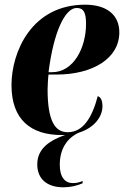

<svg xmlns="http://www.w3.org/2000/svg" viewBox="-20 -566 529 819"><path d="M243 10C247 10 252 10 257 10C196 32 139 65 139 135C139 198 181 233 251 233C280 233 309 226 332 216L333 206C318 212 307 215 291 215C258 215 235 191 235 137C235 67 268 22 316 0C384 -21 417 -70 417 -112C417 -141 408 -152 397 -156C373 -65 335 -2 269 -2C215 -2 183 -49 183 -185C183 -196 185 -236 187 -248H221C376 -248 489 -317 489 -428C489 -502 436 -546 343 -546C114 -546 29 -343 29 -203C29 -56 111 10 243 10ZM202 -258H187C209 -432 258 -532 307 -532C336 -532 347 -514 347 -464C347 -364 295 -258 202 -258Z"/></svg>

Font: Noto Serif Display Condensed ExtraBold
Style: Italic
Weight: 800
Width: 3
Italic angle: -12°
Designer: Monotype Design Team
Foundry: Monotype Imaging Inc.
Version: Version 2.009